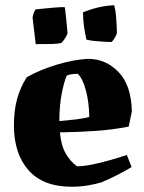

<svg xmlns="http://www.w3.org/2000/svg" viewBox="-20 -700 549 731"><path d="M253 11Q144 11 88.5 -52Q33 -115 33 -223Q33 -280 45.5 -324.5Q58 -369 82 -406Q131 -434 195 -453.5Q259 -473 315 -476Q383 -476 431.5 -425.5Q480 -375 482 -276L470 -218Q408 -206 343.5 -201.5Q279 -197 208 -196Q213 -145 230.5 -115Q248 -85 273 -67Q299 -67 333 -74Q367 -81 401.5 -91Q436 -101 463 -110L481 -64Q458 -50 429 -35Q400 -20 367 -6Q344 1 314.5 6Q285 11 253 11ZM206 -239Q240 -242 270 -245.5Q300 -249 320 -255Q319 -311 307 -356Q295 -401 276 -419Q266 -419 254 -417.5Q242 -416 234 -412Q223 -386 214.5 -341Q206 -296 206 -239ZM309 -549Q303 -576 299.5 -602Q296 -628 296 -653Q357 -678 415 -680Q420 -660 422 -637Q424 -614 424.5 -596.5Q425 -579 425 -574Q425 -571 420.5 -562.5Q416 -554 411 -547Q406 -540 403 -540Q395 -540 377 -541Q359 -542 340 -544Q321 -546 309 -549ZM116 -532 104 -633Q106 -649 115 -664Q123 -665 143 -667Q163 -669 185.5 -671Q208 -673 226 -673Q227 -673 228.5 -659.5Q230 -646 232 -627.5Q234 -609 235.5 -593Q237 -577 237 -573Q235 -566 227.5 -554Q220 -542 213 -536Q198 -533 174 -532.5Q150 -532 116 -532Z"/></svg>

Font: Labrada ExtraBold
Style: Regular
Weight: 800
Designer: Mercedes Jáuregui
Foundry: Omnibus-Type Team
Version: Version 1.000; ttfautohint (v1.8.4.7-5d5b)